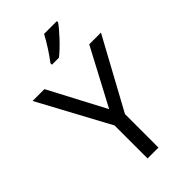

<svg xmlns="http://www.w3.org/2000/svg" viewBox="-279 -1034 1124 1124"><g transform="rotate(-45 283.0 -472.0)"><path d="M431 -934V-944H325C302 -899 259 -833 230 -796V-784H288C335 -820 406 -897 431 -934ZM283 -363 98 -714H0L238 -273V0H328V-277L566 -714H469Z"/></g></svg>

Font: Noto Sans Runic
Style: Regular
Weight: 400
Designer: Monotype Design Team
Foundry: Monotype Imaging Inc.
Version: Version 2.002